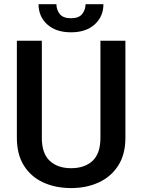

<svg xmlns="http://www.w3.org/2000/svg" viewBox="-20 -910 694 939"><path d="M471.2 -710.9H593.3V-235.8Q593.3 -154.8 558.1 -100.1Q522.9 -45.4 462.9 -17.8Q402.8 9.8 328.1 9.8Q251.5 9.8 191.4 -17.8Q131.3 -45.4 96.9 -100.1Q62.5 -154.8 62.5 -235.8V-710.9H184.6V-235.8Q184.6 -159.2 223.4 -123.3Q262.2 -87.4 328.1 -87.4Q394 -87.4 432.6 -123.3Q471.2 -159.2 471.2 -235.8ZM398.4 -889.6H485.8Q485.8 -829.1 443.1 -790.5Q400.4 -752 327.6 -752Q253.9 -752 211.2 -790.5Q168.5 -829.1 168.5 -889.6H255.9Q255.9 -862.8 272 -841.8Q288.1 -820.8 327.6 -820.8Q365.7 -820.8 382.1 -841.8Q398.4 -862.8 398.4 -889.6Z"/></svg>

Font: Vazirmatn FD Medium
Style: Regular
Weight: 500
Designer: Saber Rastikerdar
Foundry: Saber Rastikerdar
Version: Version 33.003